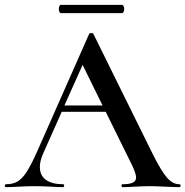

<svg xmlns="http://www.w3.org/2000/svg" viewBox="-27 -770 763 790"><path d="M711 0Q692 0 650 -2Q608 -4 589 -4Q564 -4 530 -2Q496 0 477 0Q473 0 473 -6Q473 -12 477 -12Q506 -12 519.5 -18.5Q533 -25 533 -40Q533 -55 516 -91L408 -310H227L150 -137Q137 -107 137 -83Q137 -48 162 -30Q187 -12 232 -12Q237 -12 237 -6Q237 0 232 0Q214 0 182 -2Q144 -4 114 -4Q87 -4 51 -2Q19 0 -2 0Q-7 0 -7 -6Q-7 -12 -2 -12Q26 -12 45 -23Q64 -34 82.5 -62.5Q101 -91 126 -147L340 -631Q342 -634 349 -634Q356 -634 357 -631L601 -137Q637 -65 660.5 -38.5Q684 -12 711 -12Q716 -12 716 -6Q716 0 711 0ZM395 -336 313 -503 238 -336ZM215 -733Q215 -740 217.5 -745Q220 -750 224 -750H475Q479 -750 481.5 -745Q484 -740 484 -733Q484 -726 481.5 -721Q479 -716 475 -716H224Q220 -716 217.5 -721Q215 -726 215 -733Z"/></svg>

Font: Cormorant SC SemiBold
Style: Regular
Weight: 600
Designer: Christian Thalmann (Catharsis Fonts)
Version: Version 3.000